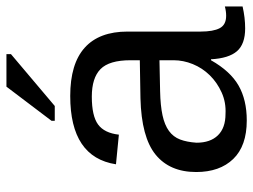

<svg xmlns="http://www.w3.org/2000/svg" viewBox="-115 -661 786 596"><g transform="rotate(-90 278.0 -363.0)"><path d="M202 10Q123 10 82.5 -32Q42 -74 42 -147Q42 -229 96 -273Q150 -317 271 -320L389 -322V-351Q389 -417 361.5 -444Q334 -471 276 -471Q216 -471 189.5 -451.5Q163 -432 158 -387L66 -396Q88 -538 278 -538Q378 -538 428 -493Q478 -448 478 -360V-133Q478 -94 488.5 -74Q499 -54 527 -54Q541 -54 556 -58V-3Q521 5 488 5Q439 5 417 -20.5Q395 -46 392 -101H389Q355 -41 310.5 -15.5Q266 10 202 10ZM222 -56Q258 -54 289 -68Q320 -82 342.5 -105Q365 -128 377 -157.5Q389 -187 389 -217V-261L293 -259Q248 -258 218 -251.5Q188 -245 169.5 -231.5Q151 -218 143 -197Q135 -176 133 -146Q133 -103 156 -79.5Q179 -56 222 -56ZM201 -586V-596L307 -736H408V-722L247 -586Z"/></g></svg>

Font: Libra Sans
Style: Regular
Weight: 400
Foundry: Context Ltd
Version: Version 1.000; ttfautohint (v1.3)